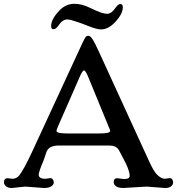

<svg xmlns="http://www.w3.org/2000/svg" viewBox="-35 -967 917 995"><path d="M0 0ZM95.7 0 25.9 7.3Q5.4 7.3 -4.6 -2.4Q-14.6 -12.2 -14.6 -21Q-14.6 -43.5 4.4 -43.5L28.3 -40.5Q50.8 -40.5 64.5 -57.6Q88.9 -88.9 130.9 -179.2L392.6 -745.1Q406.7 -775.4 412.4 -778.6Q418 -781.7 422.6 -781.7Q427.2 -781.7 432.4 -778.1Q437.5 -774.4 443.8 -764.6Q456.5 -745.6 478 -698.2L736.3 -134.3Q761.2 -80.1 776.9 -64Q799.8 -40.5 819.3 -40.5L843.8 -43.9Q853.5 -43.9 857.9 -36.9Q862.3 -29.8 862.3 -20.5Q862.3 -11.2 852.3 -2Q842.3 7.3 820.3 7.3L724.1 0L603 7.3Q567.4 7.3 556.6 -12.7Q554.2 -18.1 554.2 -22.5Q554.2 -43.5 572.3 -43.5L607.4 -39.1Q637.2 -39.1 637.2 -56.2Q637.2 -76.7 617.2 -120.1L583.5 -184.6Q576.7 -198.7 564.2 -205.8Q551.8 -212.9 525.9 -212.9H270Q219.7 -212.9 206.5 -181.6L192.4 -139.6Q166.5 -78.6 165.5 -62Q165.5 -40.5 200.7 -40.5L225.1 -43.9Q233.4 -43.9 238.5 -37.4Q243.7 -30.8 243.7 -20.8Q243.7 -10.7 231.2 -1.7Q218.8 7.3 193.8 7.3ZM481.4 -275.4Q536.1 -275.4 536.1 -288.6Q536.1 -291.5 532.2 -300.3L427.2 -556.2Q409.2 -602.1 400.9 -602.1Q392.1 -602.1 377.9 -568.4L264.6 -309.6Q257.8 -294.4 257.8 -288.6Q257.8 -275.4 312 -275.4ZM587.9 -946.3Q601.6 -946.3 601.6 -929.7Q601.6 -894.5 560.5 -851.1Q525.4 -814.5 488.3 -814.5Q468.3 -814.5 426.3 -830.8Q384.3 -847.2 367.7 -852.5Q328.6 -866.2 314.5 -866.2Q288.6 -866.2 269 -835.9Q254.9 -815.4 242.4 -815.4Q230 -815.4 230 -832Q230 -867.2 271.5 -911.1Q305.2 -947.3 350.6 -947.3Q388.7 -947.3 430.2 -927Q471.7 -906.7 490.2 -901.1Q508.8 -895.5 520 -895.5Q542.5 -895.5 563 -925.8Q577.6 -946.3 587.9 -946.3Z"/></svg>

Font: Stoke
Style: Regular
Weight: 400
Designer: Nicole Fally
Foundry: Nicole Fally
Version: Version 1.002